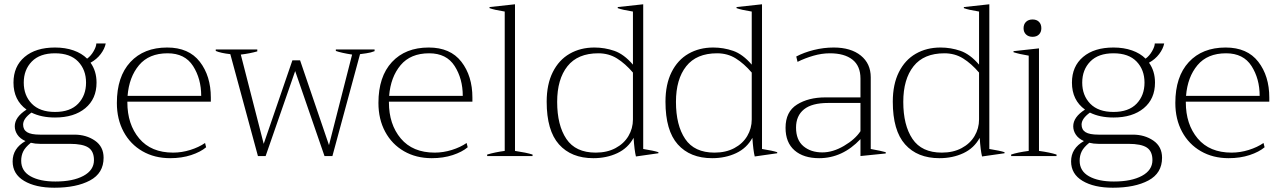

<svg xmlns="http://www.w3.org/2000/svg" viewBox="-20 -729 5984 897"><path d="M464 8Q464 80 400.5 114Q337 148 234 148Q146 148 92.5 116Q39 84 39 25Q39 -36 99 -70Q74 -81 61.5 -99.5Q49 -118 49 -139Q49 -182 104 -217Q43 -261 43 -343Q43 -419 95 -463Q147 -507 237 -507Q285 -507 323.5 -493.5Q362 -480 387 -455Q405 -468 417.5 -490Q430 -512 430 -526H474Q469 -501 450.5 -476.5Q432 -452 403 -436Q431 -397 431 -343Q431 -267 378.5 -223.5Q326 -180 237 -180Q173 -180 127 -203Q88 -175 88 -147Q88 -123 106.5 -111.5Q125 -100 167 -100H327Q383 -100 423.5 -72Q464 -44 464 8ZM91 -343Q91 -283 128.5 -244.5Q166 -206 237 -206Q308 -206 345 -244.5Q382 -283 382 -343Q382 -403 345 -441.5Q308 -480 237 -480Q166 -480 128.5 -441.5Q91 -403 91 -343ZM419 19Q419 -22 393 -39.5Q367 -57 306 -57H167Q144 -57 124 -62Q98 -41 88.5 -21.5Q79 -2 79 22Q79 70 122.5 94.5Q166 119 239 119Q321 119 370 92.5Q419 66 419 19Z M575 -254V-251Q575 -148 630.5 -82Q686 -16 789 -16Q829 -16 869 -28.5Q909 -41 938 -61L943 -41Q917 -19 873 -4.5Q829 10 775 10Q702 10 645.5 -22.5Q589 -55 557.5 -113.5Q526 -172 526 -248Q526 -371 589 -439Q652 -507 761 -507Q862 -507 913.5 -440.5Q965 -374 965 -273V-254ZM576 -281H920Q920 -361 882 -420.5Q844 -480 763 -480Q676 -480 629.5 -424.5Q583 -369 576 -281Z M1056 -476Q1011 -481 988 -491V-498H1182V-489Q1147 -479 1105 -474L1212 -57L1346 -447H1382L1517 -51L1625 -474Q1574 -482 1549 -491V-498H1730V-490Q1713 -483 1691 -480Q1669 -477 1662 -476L1533 0H1496L1359 -397L1221 0H1185Z M1797 -254V-251Q1797 -148 1852.5 -82Q1908 -16 2011 -16Q2051 -16 2091 -28.5Q2131 -41 2160 -61L2165 -41Q2139 -19 2095 -4.5Q2051 10 1997 10Q1924 10 1867.5 -22.5Q1811 -55 1779.5 -113.5Q1748 -172 1748 -248Q1748 -371 1811 -439Q1874 -507 1983 -507Q2084 -507 2135.5 -440.5Q2187 -374 2187 -273V-254ZM1798 -281H2142Q2142 -361 2104 -420.5Q2066 -480 1985 -480Q1898 -480 1851.5 -424.5Q1805 -369 1798 -281Z M2256 -7Q2293 -18 2338 -24V-675Q2288 -683 2267 -691V-696L2386 -709V-24Q2440 -16 2468 -7V0H2256Z M2534 -254Q2534 -335 2562.5 -392Q2591 -449 2641.5 -478Q2692 -507 2757 -507Q2805 -507 2850 -491.5Q2895 -476 2937 -427V-675Q2887 -683 2866 -691V-696L2985 -709V-33Q3035 -25 3056 -18V-13L2951 2Q2944 -26 2940 -85Q2914 -37 2864 -13.5Q2814 10 2752 10Q2649 10 2591.5 -54.5Q2534 -119 2534 -254ZM2937 -171V-390Q2901 -432 2862.5 -456Q2824 -480 2775 -480Q2679 -480 2631 -419.5Q2583 -359 2583 -253Q2583 -144 2626 -80Q2669 -16 2763 -16Q2816 -16 2855.5 -37Q2895 -58 2916 -93.5Q2937 -129 2937 -171Z M3089 -254Q3089 -335 3117.5 -392Q3146 -449 3196.5 -478Q3247 -507 3312 -507Q3360 -507 3405 -491.5Q3450 -476 3492 -427V-675Q3442 -683 3421 -691V-696L3540 -709V-33Q3590 -25 3611 -18V-13L3506 2Q3499 -26 3495 -85Q3469 -37 3419 -13.5Q3369 10 3307 10Q3204 10 3146.5 -54.5Q3089 -119 3089 -254ZM3492 -171V-390Q3456 -432 3417.5 -456Q3379 -480 3330 -480Q3234 -480 3186 -419.5Q3138 -359 3138 -253Q3138 -144 3181 -80Q3224 -16 3318 -16Q3371 -16 3410.5 -37Q3450 -58 3471 -93.5Q3492 -129 3492 -171Z M3650 -132Q3650 -207 3703.5 -240.5Q3757 -274 3836 -274H4000V-362Q4000 -421 3962.5 -450.5Q3925 -480 3857 -480Q3819 -480 3779.5 -468.5Q3740 -457 3706 -440L3700 -465Q3736 -484 3782 -495.5Q3828 -507 3875 -507Q3955 -507 4001.5 -469.5Q4048 -432 4048 -368V-33Q4098 -24 4118 -18V-12L4000 0V-79Q3916 10 3807 10Q3734 10 3692 -26.5Q3650 -63 3650 -132ZM4000 -116V-248H3849Q3773 -248 3736 -218Q3699 -188 3699 -133Q3699 -75 3733.5 -46Q3768 -17 3822 -17Q3871 -17 3923 -47.5Q3975 -78 4000 -116Z M4151 -254Q4151 -335 4179.5 -392Q4208 -449 4258.5 -478Q4309 -507 4374 -507Q4422 -507 4467 -491.5Q4512 -476 4554 -427V-675Q4504 -683 4483 -691V-696L4602 -709V-33Q4652 -25 4673 -18V-13L4568 2Q4561 -26 4557 -85Q4531 -37 4481 -13.5Q4431 10 4369 10Q4266 10 4208.5 -54.5Q4151 -119 4151 -254ZM4554 -171V-390Q4518 -432 4479.5 -456Q4441 -480 4392 -480Q4296 -480 4248 -419.5Q4200 -359 4200 -253Q4200 -144 4243 -80Q4286 -16 4380 -16Q4433 -16 4472.5 -37Q4512 -58 4533 -93.5Q4554 -129 4554 -171Z M4762 -597Q4762 -616 4773.5 -627Q4785 -638 4804 -638Q4823 -638 4834 -627Q4845 -616 4845 -597Q4845 -579 4834 -568Q4823 -557 4804 -557Q4785 -557 4773.5 -568Q4762 -579 4762 -597ZM4704 -7Q4733 -17 4786 -24V-469Q4743 -476 4715 -485V-490L4834 -503V-24Q4885 -17 4916 -7V0H4704Z M5409 8Q5409 80 5345.5 114Q5282 148 5179 148Q5091 148 5037.5 116Q4984 84 4984 25Q4984 -36 5044 -70Q5019 -81 5006.5 -99.5Q4994 -118 4994 -139Q4994 -182 5049 -217Q4988 -261 4988 -343Q4988 -419 5040 -463Q5092 -507 5182 -507Q5230 -507 5268.5 -493.5Q5307 -480 5332 -455Q5350 -468 5362.5 -490Q5375 -512 5375 -526H5419Q5414 -501 5395.5 -476.5Q5377 -452 5348 -436Q5376 -397 5376 -343Q5376 -267 5323.5 -223.5Q5271 -180 5182 -180Q5118 -180 5072 -203Q5033 -175 5033 -147Q5033 -123 5051.5 -111.5Q5070 -100 5112 -100H5272Q5328 -100 5368.5 -72Q5409 -44 5409 8ZM5036 -343Q5036 -283 5073.5 -244.5Q5111 -206 5182 -206Q5253 -206 5290 -244.5Q5327 -283 5327 -343Q5327 -403 5290 -441.5Q5253 -480 5182 -480Q5111 -480 5073.5 -441.5Q5036 -403 5036 -343ZM5364 19Q5364 -22 5338 -39.5Q5312 -57 5251 -57H5112Q5089 -57 5069 -62Q5043 -41 5033.5 -21.5Q5024 -2 5024 22Q5024 70 5067.5 94.5Q5111 119 5184 119Q5266 119 5315 92.5Q5364 66 5364 19Z M5520 -254V-251Q5520 -148 5575.5 -82Q5631 -16 5734 -16Q5774 -16 5814 -28.5Q5854 -41 5883 -61L5888 -41Q5862 -19 5818 -4.5Q5774 10 5720 10Q5647 10 5590.5 -22.5Q5534 -55 5502.5 -113.5Q5471 -172 5471 -248Q5471 -371 5534 -439Q5597 -507 5706 -507Q5807 -507 5858.5 -440.5Q5910 -374 5910 -273V-254ZM5521 -281H5865Q5865 -361 5827 -420.5Q5789 -480 5708 -480Q5621 -480 5574.5 -424.5Q5528 -369 5521 -281Z"/></svg>

Font: Trirong ExtraLight
Style: Regular
Weight: 275
Designer: Katatrad Team
Foundry: CadsonDemak
Version: Version 1.001